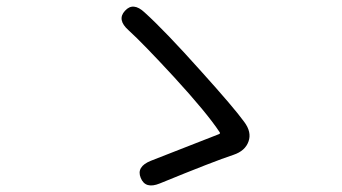

<svg xmlns="http://www.w3.org/2000/svg" viewBox="-20 -646 1040 584"><path d="M466 -88Q422 -70 408 -105Q394 -139 439 -157L646 -238Q651 -240 648 -244Q609 -303 509 -412Q414 -515 371 -554Q335 -586 360 -613Q385 -641 420 -608Q482 -552 591 -430Q692 -318 723 -275Q746 -244 736 -216Q726 -187 690 -175Q632 -156 466 -88Z"/></svg>

Font: Resource Han Rounded JP Normal
Style: Regular
Weight: 350
Designer: Cyano Hao (round all glyphs); Ryoko NISHIZUKA 西塚涼子 (kana, bopomofo & ideographs); Paul D. Hunt (Latin, Greek & Cyrillic)
Foundry: Cyano Hao
Version: 0.990